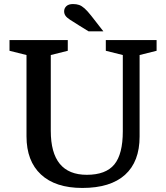

<svg xmlns="http://www.w3.org/2000/svg" viewBox="-20 -918 820 949"><path d="M587 -269V-646L503 -667V-720H754V-667L670 -646V-243Q670 -119 598 -54Q526 11 387 11Q254 11 182.5 -55.5Q111 -122 111 -244V-646L27 -667V-720H315V-667L231 -646V-271Q231 -54 409 -54Q503 -54 545 -105Q587 -156 587 -269ZM431 -840 491 -763H418L371 -792Q342 -810 326 -820.5Q310 -831 303.5 -840.5Q297 -850 297 -862Q297 -877 308 -887.5Q319 -898 341 -898Q358 -898 371 -893.5Q384 -889 398 -876.5Q412 -864 431 -840Z"/></svg>

Font: Domine SemiBold
Style: Regular
Weight: 600
Designer: Pablo Impallari, Rodrigo Fuenzalida, Brenda Gallo
Foundry: Pablo Impallari, Rodrigo Fuenzalida, Brenda Gallo
Version: Version 2.000